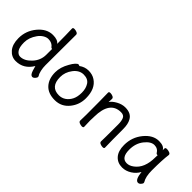

<svg xmlns="http://www.w3.org/2000/svg" viewBox="47 -1448 2205 2205"><g transform="rotate(45 1150.0 -345.5)"><path d="M214 -48Q283 -48 347 -117Q411 -186 411 -276V-367L412 -369Q412 -371 408 -371Q399 -371 393 -378Q362 -422 300 -422Q271 -422 239 -402.5Q207 -383 183 -349Q130 -274 130 -196Q130 -118 155 -83Q180 -48 214 -48ZM213 24Q144 24 97 -31Q50 -86 50 -186Q50 -306 127.5 -399Q205 -492 305 -492Q384 -492 411 -453Q411 -593 407 -699Q407 -715 431 -715Q450 -715 470.5 -706.5Q491 -698 491 -681Q489 -592 489 -185Q489 -143 498 -102.5Q507 -62 522 -42Q525 -36 525 -28Q525 -18 509.5 0Q494 18 477 18Q449 18 431.5 -36Q414 -90 414 -96Q342 24 213 24Z M842 -49Q889 -49 926 -74.5Q963 -100 985.5 -144.5Q1008 -189 1008 -258Q1008 -326 977 -373Q946 -420 876 -420Q806 -420 755 -353.5Q704 -287 704 -208Q704 -49 842 -49ZM848 24Q739 24 682 -38.5Q625 -101 625 -207Q625 -289 676 -377Q696 -414 717 -437Q738 -460 752 -460Q765 -460 770 -453Q822 -492 884 -492Q946 -492 991 -462Q1087 -399 1087 -245Q1087 -141 1024 -62Q956 24 848 24Z M1619 17Q1600 17 1579.5 8.5Q1559 0 1559 -17Q1561 -34 1561 -293Q1561 -351 1546 -384Q1531 -417 1485 -417Q1306 -417 1303 -162L1301 -97Q1301 -59 1304 1Q1304 17 1281 17Q1262 17 1241.5 8.5Q1221 0 1221 -17L1223 -115Q1223 -364 1220 -471Q1220 -487 1244 -487Q1262 -487 1282.5 -478.5Q1303 -470 1303 -453V-439Q1301 -411 1301 -398Q1323 -433 1375.5 -462Q1428 -491 1481 -491Q1577 -491 1612 -425Q1639 -378 1639 -297Q1639 -105 1642 1Q1642 17 1619 17Z M1945 -48Q1987 -48 2028 -79Q2130 -153 2130 -330L2131 -365H2122Q2113 -365 2108 -372Q2079 -422 2023 -422Q1966 -422 1910.5 -352Q1855 -282 1855 -180Q1855 -48 1945 -48ZM1942 24Q1866 24 1820.5 -27.5Q1775 -79 1775 -175Q1775 -302 1853 -397Q1931 -492 2028 -492Q2110 -492 2132 -446V-475Q2132 -491 2157 -491Q2177 -491 2198.5 -483Q2220 -475 2220 -458Q2207 -368 2207 -195Q2207 -92 2241 -38Q2244 -32 2244 -25Q2244 -16 2229 1.5Q2214 19 2195 19Q2149 19 2136 -98Q2108 -44 2054 -10Q2000 24 1942 24Z"/></g></svg>

Font: LXGW WenKai Medium
Style: Regular
Weight: 500
Designer: LXGW / Fontworks Inc.
Foundry: LXGW / Fontworks Inc.
Version: Version 1.501; October 10, 2024